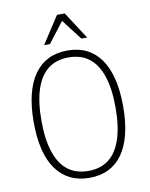

<svg xmlns="http://www.w3.org/2000/svg" viewBox="-99 -991 839 1071"><g transform="rotate(-10 320.5 -455.5)"><path d="M321 8Q259 8 212 -15.5Q165 -39 132.5 -84Q100 -129 83.5 -196.5Q67 -264 67 -352Q67 -439 83.5 -506.5Q100 -574 132.5 -620Q165 -666 212 -689.5Q259 -713 321 -713Q383 -713 430 -689.5Q477 -666 509 -620.5Q541 -575 557.5 -507.5Q574 -440 574 -353Q574 -265 557.5 -197.5Q541 -130 509 -84.5Q477 -39 430 -15.5Q383 8 321 8ZM321 -31Q390 -31 436.5 -66.5Q483 -102 507 -174Q531 -246 531 -353Q531 -460 507 -531.5Q483 -603 436.5 -638.5Q390 -674 321 -674Q252 -674 205.5 -638.5Q159 -603 135 -531.5Q111 -460 111 -352Q111 -246 135 -174Q159 -102 205.5 -66.5Q252 -31 321 -31ZM199 -765 299 -919H343L443 -765H410L321 -881L232 -765Z"/></g></svg>

Font: Nunito Sans 10pt Condensed ExtraLight
Style: Regular
Weight: 250
Width: 3
Designer: Vernon Adams
Foundry: Vernon Adams
Version: Version 3.101;gftools[0.9.27]